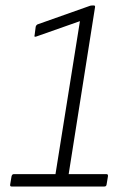

<svg xmlns="http://www.w3.org/2000/svg" viewBox="-20 -679 461 699"><path d="M22 0Q16 0 17 -7L22 -37Q24 -45 30 -45H182L271 -602L112 -546Q103 -543 106 -551L110 -582Q112 -588 116 -590L308 -658Q311 -659 316 -659H322Q327 -659 326 -653L230 -45H368Q374 -45 373 -37L368 -7Q367 0 360 0Z"/></svg>

Font: Sofia Sans Semi Condensed Light
Style: Italic
Weight: 300
Italic angle: -9°
Version: Version 4.100